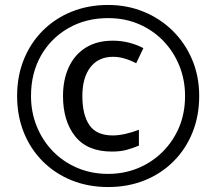

<svg xmlns="http://www.w3.org/2000/svg" viewBox="-20 -744 872 774"><path d="M416 10Q336 10 269 -17Q202 -44 152.5 -93.5Q103 -143 76 -210Q49 -277 49 -357Q49 -437 76 -504Q103 -571 152.5 -620.5Q202 -670 269 -697Q336 -724 416 -724Q492 -724 558.5 -697Q625 -670 675.5 -620.5Q726 -571 754.5 -504Q783 -437 783 -357Q783 -277 756 -210Q729 -143 679.5 -93.5Q630 -44 563 -17Q496 10 416 10ZM416 -43Q480 -43 536 -66Q592 -89 635 -131.5Q678 -174 702 -231Q726 -288 726 -357Q726 -422 703 -479Q680 -536 638.5 -579Q597 -622 540.5 -646.5Q484 -671 416 -671Q326 -671 255.5 -630.5Q185 -590 145 -519.5Q105 -449 105 -357Q105 -292 128 -235Q151 -178 192.5 -135Q234 -92 291 -67.5Q348 -43 416 -43ZM431 -133Q332 -133 283 -194.5Q234 -256 234 -357Q234 -422 257 -472.5Q280 -523 325 -551.5Q370 -580 435 -580Q500 -580 558 -550L529 -489Q479 -515 436 -515Q377 -515 344.5 -473Q312 -431 312 -357Q312 -281 340.5 -239.5Q369 -198 435 -198Q458 -198 486.5 -204.5Q515 -211 540 -221V-157Q516 -147 491 -140Q466 -133 431 -133Z"/></svg>

Font: Noto Sans Phoenician
Style: Regular
Weight: 400
Designer: Monotype Design Team
Foundry: Monotype Imaging Inc.
Version: Version 2.001; ttfautohint (v1.8.4.7-5d5b)